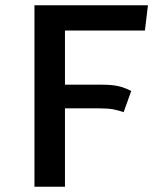

<svg xmlns="http://www.w3.org/2000/svg" viewBox="-20 -710 640 730"><path d="M450 -283.5Q432 -290 412 -294Q392 -298 360 -298H164.5V-388H368.5Q406.5 -388 431 -382.2Q455.5 -376.5 479 -364ZM542.5 -690 531 -594H227V0H111V-690Z"/></svg>

Font: Fira Code Light Medium
Style: Regular
Weight: 500
Monospace: yes
Version: Version 5.002